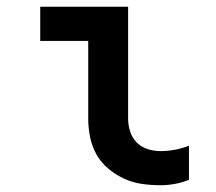

<svg xmlns="http://www.w3.org/2000/svg" viewBox="-20 -540 640 568"><path d="M455 8Q427 8 399.5 4Q372 0 347 -11.5Q322 -23 300.5 -41Q279 -59 265.5 -83Q252 -107 246.5 -134.5Q241 -162 241 -189V-419H99V-520H359V-189Q359 -170 365 -151Q371 -132 384.5 -118.5Q398 -105 416.5 -99Q435 -93 455 -93Q476 -93 497.5 -97Q519 -101 539 -109V-8Q519 0 497.5 4Q476 8 455 8Z"/></svg>

Font: Iosevka Extended
Style: Bold
Weight: 700
Width: 7
Monospace: yes
Designer: Belleve Invis
Foundry: Belleve Invis
Version: Version 32.5.0; ttfautohint (v1.8.4)